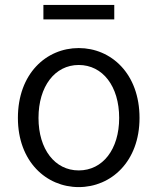

<svg xmlns="http://www.w3.org/2000/svg" viewBox="-20 -750 642 783"><path d="M301 13C433 13 549 -91 549 -269C549 -450 433 -554 301 -554C169 -554 53 -450 53 -269C53 -91 169 13 301 13ZM301 -55C204 -55 137 -141 137 -269C137 -398 204 -485 301 -485C399 -485 466 -398 466 -269C466 -141 399 -55 301 -55ZM157 -671H446V-730H157Z"/></svg>

Font: ChiuKong Gothic MN Normal
Style: Regular
Weight: 350
Designer: Ryoko NISHIZUKA 西塚涼子 (kana, bopomofo & ideographs); Paul D. Hunt (Latin, Greek & Cyrillic); Sandoll Communications 산돌커뮤니
Foundry: Adobe
Version: Version 1.300